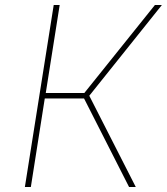

<svg xmlns="http://www.w3.org/2000/svg" viewBox="-20 -752 671 772"><path d="M80 0 196 -732H220L164 -378H319L603 -732H631L339 -367L526 0H499L318 -356H160L104 0Z"/></svg>

Font: Exo Thin Thin
Style: Italic
Weight: 250
Italic angle: -9°
Version: Version 2.000